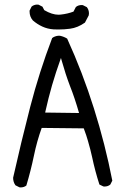

<svg xmlns="http://www.w3.org/2000/svg" viewBox="-20 -817 540 843"><path d="M70.3 5.9Q85.4 5.9 95.7 -2.4Q115.2 -67.4 128.7 -132.3Q142.1 -197.3 163.1 -255.4L347.7 -253.4Q359.9 -221.2 366.2 -198.2Q377.4 -159.7 384.3 -127.9Q397.5 -65.4 416.5 -6.8L433.6 1.5Q436 2 438.5 2Q454.1 2 464.4 -6.8L473.1 -23.9Q441.9 -184.1 392.3 -341.3Q342.8 -498.5 274.9 -647.5Q260.7 -656.2 244.6 -659.7Q241.7 -660.2 239.5 -660.2Q237.3 -660.2 234.6 -659.9Q231.9 -659.7 228.3 -658.9Q224.6 -658.2 221.2 -656.7Q214.4 -654.3 209 -649.9Q152.3 -501 112.5 -347.2Q72.8 -193.4 37.6 -36.6Q37.6 -17.6 47.9 -3.4L65.4 5.4Q67.9 5.9 70.3 5.9ZM327.1 -320.8 178.2 -322.8Q192.9 -388.7 208.5 -442.6Q224.1 -496.6 247.6 -562.5L251.5 -548.8Q267.1 -492.7 287.1 -439.9Q308.1 -387.2 327.1 -320.8ZM236.3 -687.5Q262.7 -687.5 287.6 -690.9Q321.3 -695.3 353 -717.8L369.6 -749.5Q370.6 -753.9 370.6 -758.3Q370.6 -773.4 361.3 -785.6L343.8 -794.4Q341.3 -794.9 338.9 -794.9Q323.2 -794.9 313 -786.1L302.7 -766.1Q277.3 -756.3 246.1 -752.9Q241.7 -752.4 236.8 -752.4Q208.5 -752.4 174.3 -772.5L166.5 -787.6L149.4 -796.4Q146.5 -796.9 142.1 -796.9Q137.7 -796.9 131.1 -794.9Q124.5 -793 118.7 -788.1L109.9 -770.5Q109.9 -768.1 109.9 -766.1Q109.9 -744.1 124 -727.5Q143.1 -710.9 165.8 -700.4Q188.5 -689.9 215.3 -688Q226.1 -687.5 236.3 -687.5Z"/></svg>

Font: Bakudai
Style: Light
Weight: 300
Version: Version 1.48